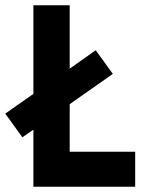

<svg xmlns="http://www.w3.org/2000/svg" viewBox="-57 -710 564 730"><path d="M457 0H70V-217L28 -188L-37 -278L70 -353V-690H208V-449L307 -519L372 -429L208 -314V-133H457Z"/></svg>

Font: TitilliumText22L Xb
Style: Bold
Weight: 400
Designer: Campivisivi
Foundry: Campivisivi
Version: 1.000